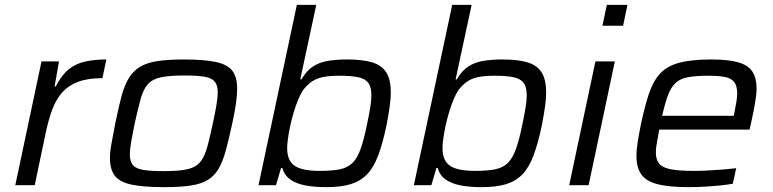

<svg xmlns="http://www.w3.org/2000/svg" viewBox="-20 -763 3186 791"><path d="M43 0 151 -510H223L205 -407H210Q233 -453 262.5 -477Q292 -501 331 -509.5Q370 -518 418 -518L402 -441Q342 -441 302 -426Q262 -411 237 -383Q212 -355 197 -316Q182 -277 171 -228L123 0Z M656 8Q570 8 521.5 -2.5Q473 -13 453 -39Q433 -65 433 -112Q433 -138 439.5 -173Q446 -208 455 -255Q468 -319 480 -364.5Q492 -410 510 -440Q528 -470 555.5 -487Q583 -504 627 -511Q671 -518 737 -518Q822 -518 870 -507.5Q918 -497 937.5 -471Q957 -445 957 -398Q957 -371 952 -335.5Q947 -300 937 -255Q923 -190 910.5 -144Q898 -98 881 -68.5Q864 -39 836.5 -22Q809 -5 765.5 1.5Q722 8 656 8ZM654 -58Q702 -58 734 -62.5Q766 -67 785 -78.5Q804 -90 816 -112Q828 -134 837 -169Q846 -204 857 -255Q866 -297 871.5 -329Q877 -361 877 -383Q877 -412 864.5 -427Q852 -442 822 -447Q792 -452 739 -452Q678 -452 643 -444.5Q608 -437 589.5 -416.5Q571 -396 560 -357Q549 -318 535 -255Q526 -211 520.5 -179.5Q515 -148 515 -126Q515 -98 527.5 -83Q540 -68 570.5 -63Q601 -58 654 -58Z M1324 8Q1276 8 1238.5 1Q1201 -6 1176.5 -23Q1152 -40 1143 -71H1138L1117 0H1045L1203 -743H1283L1217 -436H1222Q1242 -471 1268.5 -488.5Q1295 -506 1330 -512Q1365 -518 1409 -518Q1474 -518 1513.5 -506Q1553 -494 1571.5 -464.5Q1590 -435 1590 -382Q1590 -357 1585.5 -324.5Q1581 -292 1573 -250Q1557 -173 1538 -122.5Q1519 -72 1491.5 -44Q1464 -16 1424 -4Q1384 8 1324 8ZM1297 -59Q1348 -59 1380 -65.5Q1412 -72 1432 -91.5Q1452 -111 1466 -150.5Q1480 -190 1493 -255Q1501 -293 1505.5 -321.5Q1510 -350 1510 -370Q1510 -405 1497 -422Q1484 -439 1455 -445Q1426 -451 1377 -451Q1335 -451 1308 -445Q1281 -439 1262.5 -425.5Q1244 -412 1228 -391Q1218 -376 1208 -351.5Q1198 -327 1189.5 -298.5Q1181 -270 1175 -241.5Q1169 -213 1166 -189.5Q1163 -166 1163 -153Q1163 -101 1194 -80Q1225 -59 1297 -59Z M1964 8Q1916 8 1878.5 1Q1841 -6 1816.5 -23Q1792 -40 1783 -71H1778L1757 0H1685L1843 -743H1923L1857 -436H1862Q1882 -471 1908.5 -488.5Q1935 -506 1970 -512Q2005 -518 2049 -518Q2114 -518 2153.5 -506Q2193 -494 2211.5 -464.5Q2230 -435 2230 -382Q2230 -357 2225.5 -324.5Q2221 -292 2213 -250Q2197 -173 2178 -122.5Q2159 -72 2131.5 -44Q2104 -16 2064 -4Q2024 8 1964 8ZM1937 -59Q1988 -59 2020 -65.5Q2052 -72 2072 -91.5Q2092 -111 2106 -150.5Q2120 -190 2133 -255Q2141 -293 2145.5 -321.5Q2150 -350 2150 -370Q2150 -405 2137 -422Q2124 -439 2095 -445Q2066 -451 2017 -451Q1975 -451 1948 -445Q1921 -439 1902.5 -425.5Q1884 -412 1868 -391Q1858 -376 1848 -351.5Q1838 -327 1829.5 -298.5Q1821 -270 1815 -241.5Q1809 -213 1806 -189.5Q1803 -166 1803 -153Q1803 -101 1834 -80Q1865 -59 1937 -59Z M2462 -657 2480 -743H2565L2547 -657ZM2325 0 2433 -510H2513L2405 0Z M2818 8Q2737 8 2689.5 -4Q2642 -16 2622 -44.5Q2602 -73 2602 -121Q2602 -147 2607.5 -180.5Q2613 -214 2621 -254Q2637 -328 2654 -378.5Q2671 -429 2699.5 -460Q2728 -491 2778.5 -504.5Q2829 -518 2910 -518Q2982 -518 3022.5 -506Q3063 -494 3080 -467.5Q3097 -441 3097 -398Q3097 -383 3094 -361Q3091 -339 3086 -312.5Q3081 -286 3074 -255L3068 -229H2696Q2691 -200 2686.5 -176.5Q2682 -153 2682 -135Q2682 -105 2696 -88.5Q2710 -72 2744 -65.5Q2778 -59 2838 -59Q2864 -59 2895 -60.5Q2926 -62 2957 -64.5Q2988 -67 3013 -70L2999 -6Q2977 -2 2946.5 1Q2916 4 2882.5 6Q2849 8 2818 8ZM2708 -286H3003L3006 -301Q3011 -326 3014 -344.5Q3017 -363 3017 -378Q3017 -410 3004.5 -425.5Q2992 -441 2966 -446Q2940 -451 2899 -451Q2847 -451 2814.5 -445Q2782 -439 2763 -421Q2744 -403 2732 -371Q2720 -339 2708 -286Z"/></svg>

Font: Saira SemiExpanded
Style: Italic
Weight: 400
Width: 6
Italic angle: -12°
Designer: Hector Gatti with collaboration of the Omnibus-Type team
Foundry: Omnibus-Type
Version: Version 1.101